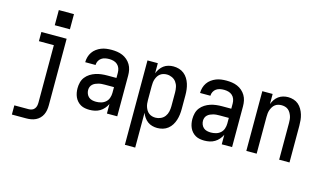

<svg xmlns="http://www.w3.org/2000/svg" viewBox="-105 -1068 2710 1615"><g transform="rotate(15 1250.0 -260.5)"><path d="M78 215V135H203Q217 135 230.5 130Q244 125 253 113.5Q262 102 265 88Q268 74 268 60V-440H138V-520H358V60Q358 81 354.5 101.5Q351 122 342 141Q333 160 318 175Q303 190 284 199Q265 208 244.5 211.5Q224 215 203 215ZM232 -604V-736H364V-604Z M697 8Q678 8 658 4.5Q638 1 621 -8.5Q604 -18 590.5 -33Q577 -48 569 -66Q561 -84 557.5 -103.5Q554 -123 554 -142Q554 -168 560.5 -193.5Q567 -219 583 -239.5Q599 -260 621 -274Q643 -288 667.5 -296Q692 -304 717.5 -307Q743 -310 769 -310H848V-355Q848 -375 841.5 -393.5Q835 -412 820.5 -425Q806 -438 787 -443Q768 -448 749 -448Q731 -448 713.5 -444.5Q696 -441 681.5 -431Q667 -421 658.5 -404.5Q650 -388 650 -370Q650 -370 650 -370Q650 -370 650 -370H560Q560 -370 560 -370.5Q560 -371 560 -371Q560 -394 566.5 -416.5Q573 -439 586 -458Q599 -477 618 -491Q637 -505 658.5 -513.5Q680 -522 702.5 -525Q725 -528 749 -528Q773 -528 797 -524.5Q821 -521 843.5 -511.5Q866 -502 884.5 -486Q903 -470 915.5 -449Q928 -428 933 -404Q938 -380 938 -355V0H848V-83Q838 -62 822.5 -44Q807 -26 787 -14Q767 -2 744 3Q721 8 697 8ZM733 -72Q755 -72 777 -78Q799 -84 816 -99Q833 -114 840.5 -136Q848 -158 848 -180V-230H769Q755 -230 741 -229Q727 -228 713.5 -224.5Q700 -221 687.5 -215.5Q675 -210 664.5 -200.5Q654 -191 649 -178Q644 -165 644 -151Q644 -134 650.5 -118Q657 -102 669.5 -91Q682 -80 699 -76Q716 -72 733 -72Z M1062 215V-520H1152V-432Q1160 -453 1173 -471.5Q1186 -490 1203.5 -503Q1221 -516 1243 -522Q1265 -528 1287 -528Q1312 -528 1336 -521Q1360 -514 1379.5 -498.5Q1399 -483 1412 -462Q1425 -441 1432.5 -417.5Q1440 -394 1443 -369.5Q1446 -345 1446 -320V-200Q1446 -175 1443 -150.5Q1440 -126 1432.5 -102.5Q1425 -79 1412 -58Q1399 -37 1379.5 -21.5Q1360 -6 1336 1Q1312 8 1287 8Q1265 8 1243 2Q1221 -4 1203.5 -17Q1186 -30 1173 -48.5Q1160 -67 1152 -88V215ZM1251 -72Q1274 -72 1296 -82Q1318 -92 1332 -111Q1346 -130 1351 -153.5Q1356 -177 1356 -200V-320Q1356 -343 1351 -366.5Q1346 -390 1332 -409Q1318 -428 1296 -438Q1274 -448 1251 -448Q1236 -448 1221 -444Q1206 -440 1193.5 -430.5Q1181 -421 1173 -408Q1165 -395 1160 -380.5Q1155 -366 1153.5 -350.5Q1152 -335 1152 -320V-200Q1152 -185 1153.5 -169.5Q1155 -154 1160 -139.5Q1165 -125 1173 -112Q1181 -99 1193.5 -89.5Q1206 -80 1221 -76Q1236 -72 1251 -72Z M1697 8Q1678 8 1658 4.5Q1638 1 1621 -8.5Q1604 -18 1590.5 -33Q1577 -48 1569 -66Q1561 -84 1557.5 -103.5Q1554 -123 1554 -142Q1554 -168 1560.5 -193.5Q1567 -219 1583 -239.5Q1599 -260 1621 -274Q1643 -288 1667.5 -296Q1692 -304 1717.5 -307Q1743 -310 1769 -310H1848V-355Q1848 -375 1841.5 -393.5Q1835 -412 1820.5 -425Q1806 -438 1787 -443Q1768 -448 1749 -448Q1731 -448 1713.5 -444.5Q1696 -441 1681.5 -431Q1667 -421 1658.5 -404.5Q1650 -388 1650 -370Q1650 -370 1650 -370Q1650 -370 1650 -370H1560Q1560 -370 1560 -370.5Q1560 -371 1560 -371Q1560 -394 1566.5 -416.5Q1573 -439 1586 -458Q1599 -477 1618 -491Q1637 -505 1658.5 -513.5Q1680 -522 1702.5 -525Q1725 -528 1749 -528Q1773 -528 1797 -524.5Q1821 -521 1843.5 -511.5Q1866 -502 1884.5 -486Q1903 -470 1915.5 -449Q1928 -428 1933 -404Q1938 -380 1938 -355V0H1848V-83Q1838 -62 1822.5 -44Q1807 -26 1787 -14Q1767 -2 1744 3Q1721 8 1697 8ZM1733 -72Q1755 -72 1777 -78Q1799 -84 1816 -99Q1833 -114 1840.5 -136Q1848 -158 1848 -180V-230H1769Q1755 -230 1741 -229Q1727 -228 1713.5 -224.5Q1700 -221 1687.5 -215.5Q1675 -210 1664.5 -200.5Q1654 -191 1649 -178Q1644 -165 1644 -151Q1644 -134 1650.5 -118Q1657 -102 1669.5 -91Q1682 -80 1699 -76Q1716 -72 1733 -72Z M2062 0V-520H2152V-432Q2160 -453 2172.5 -471.5Q2185 -490 2203 -503Q2221 -516 2242.5 -522Q2264 -528 2286 -528Q2310 -528 2334 -520.5Q2358 -513 2376 -497.5Q2394 -482 2406.5 -460.5Q2419 -439 2426 -416Q2433 -393 2435.5 -368.5Q2438 -344 2438 -320V0H2348V-320Q2348 -335 2346.5 -350.5Q2345 -366 2340 -380Q2335 -394 2327 -407.5Q2319 -421 2307 -430.5Q2295 -440 2280 -444Q2265 -448 2250 -448Q2235 -448 2220 -444Q2205 -440 2193 -430.5Q2181 -421 2173 -407.5Q2165 -394 2160 -380Q2155 -366 2153.5 -350.5Q2152 -335 2152 -320V0Z"/></g></svg>

Font: Iosevka SS04 Medium
Style: Regular
Weight: 500
Monospace: yes
Designer: Belleve Invis
Foundry: Belleve Invis
Version: Version 19.0.0; ttfautohint (v1.8.4)